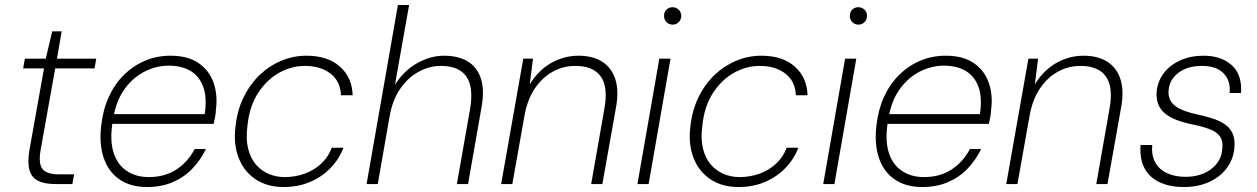

<svg xmlns="http://www.w3.org/2000/svg" viewBox="-20 -740 5056 772"><path d="M202 0Q159 0 133 -13Q107 -26 98.5 -56Q90 -86 98 -135L157 -465H73L80 -504H164L190 -614H228L209 -504H367L360 -465H202L143 -135Q134 -82 151 -60.5Q168 -39 216 -39H278L271 0Z M571 12Q505 12 460.5 -18.5Q416 -49 397 -105Q378 -161 387 -235Q394 -299 417.5 -350.5Q441 -402 478.5 -439Q516 -476 563.5 -496Q611 -516 665 -516Q736 -516 779 -486Q822 -456 839 -406.5Q856 -357 848 -298Q848 -285 845 -270.5Q842 -256 839 -242H419L426 -281H803Q813 -347 797.5 -390Q782 -433 746.5 -454.5Q711 -476 658 -476Q610 -476 564 -453.5Q518 -431 483.5 -385.5Q449 -340 436 -269L433 -251Q421 -178 436 -128.5Q451 -79 488.5 -53.5Q526 -28 578 -28Q642 -28 688.5 -58Q735 -88 763 -141H808Q787 -97 753.5 -62Q720 -27 674.5 -7.5Q629 12 571 12Z M1120 12Q1055 12 1008.5 -18.5Q962 -49 940 -104Q918 -159 927 -232Q934 -297 959.5 -349Q985 -401 1023.5 -438Q1062 -475 1110.5 -495.5Q1159 -516 1212 -516Q1298 -516 1347 -472Q1396 -428 1398 -357H1351Q1349 -413 1309 -444Q1269 -475 1206 -475Q1152 -475 1102.5 -447.5Q1053 -420 1018 -366.5Q983 -313 975 -235Q968 -182 977.5 -143Q987 -104 1009 -78.5Q1031 -53 1061 -40.5Q1091 -28 1124 -28Q1167 -28 1204.5 -41.5Q1242 -55 1271 -81.5Q1300 -108 1314 -146H1361Q1344 -101 1309.5 -65Q1275 -29 1227 -8.5Q1179 12 1120 12Z M1454 0 1580 -720H1625L1568 -399Q1603 -455 1656.5 -485.5Q1710 -516 1766 -516Q1821 -516 1859 -494Q1897 -472 1913 -426Q1929 -380 1916 -308L1862 0H1817L1870 -301Q1885 -390 1855 -432.5Q1825 -475 1753 -475Q1705 -475 1661.5 -450.5Q1618 -426 1587.5 -380.5Q1557 -335 1546 -269L1499 0Z M1995 0 2084 -504H2123L2110 -401Q2146 -459 2197.5 -487.5Q2249 -516 2306 -516Q2363 -516 2401 -492Q2439 -468 2454 -422Q2469 -376 2457 -309L2402 0H2357L2410 -302Q2426 -389 2396 -432Q2366 -475 2293 -475Q2245 -475 2203 -452Q2161 -429 2131 -385Q2101 -341 2089 -276L2040 0Z M2543 0 2631 -504H2676L2588 0ZM2685 -641Q2670 -641 2660 -651Q2650 -661 2650 -676Q2650 -692 2660 -701.5Q2670 -711 2684 -711Q2698 -711 2708.5 -701.5Q2719 -692 2719 -676Q2719 -661 2709 -651Q2699 -641 2685 -641Z M2949 12Q2884 12 2837.5 -18.5Q2791 -49 2769 -104Q2747 -159 2756 -232Q2763 -297 2788.5 -349Q2814 -401 2852.5 -438Q2891 -475 2939.5 -495.5Q2988 -516 3041 -516Q3127 -516 3176 -472Q3225 -428 3227 -357H3180Q3178 -413 3138 -444Q3098 -475 3035 -475Q2981 -475 2931.5 -447.5Q2882 -420 2847 -366.5Q2812 -313 2804 -235Q2797 -182 2806.5 -143Q2816 -104 2838 -78.5Q2860 -53 2890 -40.5Q2920 -28 2953 -28Q2996 -28 3033.5 -41.5Q3071 -55 3100 -81.5Q3129 -108 3143 -146H3190Q3173 -101 3138.5 -65Q3104 -29 3056 -8.5Q3008 12 2949 12Z M3290 0 3378 -504H3423L3335 0ZM3432 -641Q3417 -641 3407 -651Q3397 -661 3397 -676Q3397 -692 3407 -701.5Q3417 -711 3431 -711Q3445 -711 3455.5 -701.5Q3466 -692 3466 -676Q3466 -661 3456 -651Q3446 -641 3432 -641Z M3688 12Q3622 12 3577.5 -18.5Q3533 -49 3514 -105Q3495 -161 3504 -235Q3511 -299 3534.5 -350.5Q3558 -402 3595.5 -439Q3633 -476 3680.5 -496Q3728 -516 3782 -516Q3853 -516 3896 -486Q3939 -456 3956 -406.5Q3973 -357 3965 -298Q3965 -285 3962 -270.5Q3959 -256 3956 -242H3536L3543 -281H3920Q3930 -347 3914.5 -390Q3899 -433 3863.5 -454.5Q3828 -476 3775 -476Q3727 -476 3681 -453.5Q3635 -431 3600.5 -385.5Q3566 -340 3553 -269L3550 -251Q3538 -178 3553 -128.5Q3568 -79 3605.5 -53.5Q3643 -28 3695 -28Q3759 -28 3805.5 -58Q3852 -88 3880 -141H3925Q3904 -97 3870.5 -62Q3837 -27 3791.5 -7.5Q3746 12 3688 12Z M4026 0 4115 -504H4154L4141 -401Q4177 -459 4228.5 -487.5Q4280 -516 4337 -516Q4394 -516 4432 -492Q4470 -468 4485 -422Q4500 -376 4488 -309L4433 0H4388L4441 -302Q4457 -389 4427 -432Q4397 -475 4324 -475Q4276 -475 4234 -452Q4192 -429 4162 -385Q4132 -341 4120 -276L4071 0Z M4740 12Q4684 12 4643 -7Q4602 -26 4582 -63.5Q4562 -101 4566 -157H4613Q4609 -117 4624.5 -88Q4640 -59 4672 -44Q4704 -29 4747 -29Q4788 -29 4819.5 -42.5Q4851 -56 4871 -80.5Q4891 -105 4894 -136Q4899 -170 4886.5 -189.5Q4874 -209 4845.5 -220Q4817 -231 4773 -240Q4738 -247 4710 -258Q4682 -269 4663.5 -284.5Q4645 -300 4636.5 -322.5Q4628 -345 4631 -375Q4636 -416 4660.5 -447.5Q4685 -479 4726 -497.5Q4767 -516 4819 -516Q4890 -516 4932.5 -478Q4975 -440 4970 -366H4924Q4929 -415 4900 -445Q4871 -475 4813 -475Q4755 -475 4719 -448Q4683 -421 4679 -379Q4676 -356 4685.5 -337Q4695 -318 4720 -304.5Q4745 -291 4789 -281Q4823 -274 4853 -264.5Q4883 -255 4904.5 -240.5Q4926 -226 4936.5 -202Q4947 -178 4943 -142Q4938 -97 4911 -62Q4884 -27 4840 -7.5Q4796 12 4740 12Z"/></svg>

Font: DM Sans ExtraLight
Style: Italic
Weight: 250
Italic angle: -10°
Designer: Colophon Foundry, Jonny Pinhorn
Foundry: Colophon Foundry
Version: Version 4.004;gftools[0.9.30]